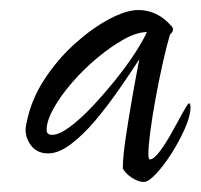

<svg xmlns="http://www.w3.org/2000/svg" viewBox="-20 -403 400 383"><path d="M267 -40Q256 -40 243 -48.5Q230 -57 225 -67Q225 -90 231 -130Q237 -170 244.5 -212.5Q252 -255 258 -285Q240 -257 217 -224Q194 -191 170 -162.5Q146 -134 121.5 -115.5Q97 -97 76 -97Q55 -97 43 -111.5Q31 -126 31 -145Q31 -150 33 -158Q42 -204 68.5 -244.5Q95 -285 129.5 -316Q164 -347 198 -365Q232 -383 256 -383Q274 -383 290.5 -375.5Q307 -368 322 -351Q325 -348 325 -344Q325 -339 319 -334Q312 -310 304.5 -276.5Q297 -243 290.5 -207.5Q284 -172 280 -142Q276 -112 276 -96Q276 -85 279 -85Q287 -85 299.5 -102Q312 -119 324 -141Q336 -163 345.5 -180Q355 -197 357 -197Q360 -197 360 -189Q360 -172 349 -147Q338 -122 322.5 -97.5Q307 -73 291.5 -56.5Q276 -40 267 -40ZM84 -134Q98 -134 119.5 -150Q141 -166 164.5 -191Q188 -216 210.5 -244Q233 -272 249.5 -297.5Q266 -323 273 -339Q253 -339 227 -324.5Q201 -310 174 -287.5Q147 -265 124 -238.5Q101 -212 87 -187Q73 -162 73 -144Q73 -134 84 -134Z"/></svg>

Font: Comforter
Style: Regular
Weight: 400
Designer: Robert E. Leuschke
Foundry: Robert E. Leuschke
Version: Version 1.013; ttfautohint (v1.8.3)